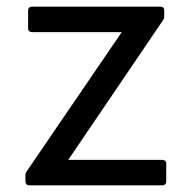

<svg xmlns="http://www.w3.org/2000/svg" viewBox="-20 -529 573 574"><path d="M465 25C472 25 477 21 477 13V-41C477 -47 472 -51 465 -51H184L467 -468C470 -472 471 -476 471 -481V-498C471 -505 467 -509 461 -509H75C69 -509 64 -505 64 -498V-444C64 -437 69 -433 75 -433H344L60 -17C57 -13 56 -9 56 -4V13C56 20 60 25 67 25Z"/></svg>

Font: LINE Seed JP_OTF Regular
Style: Regular
Weight: 400
Designer: LY Corporation & Fontrix & Fontworks
Version: Version 1.002